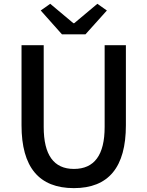

<svg xmlns="http://www.w3.org/2000/svg" viewBox="-20 -973 772 1006"><path d="M367.2 12.7Q92.8 12.7 92.8 -316.4V-736.3H209V-307.6Q209 -87.9 367.2 -87.9Q528.3 -87.9 528.3 -307.6V-736.3H639.6V-316.4Q639.6 12.7 367.2 12.7ZM304.7 -793 193.4 -918 243.2 -953.1 364.3 -851.6H369.1L490.2 -953.1L540 -918L427.7 -793Z"/></svg>

Font: Gen Shin Gothic Medium
Style: Regular
Weight: 500
Designer: [Source Han Sans]
Ryoko NISHIZUKA  (kana & ideographs); Paul D. Hunt (Latin, Greek & Cyrillic); Wenlong ZHANG  (bopomofo
Version: Version 1.002.20150607